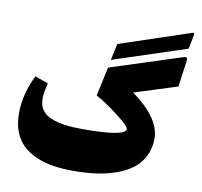

<svg xmlns="http://www.w3.org/2000/svg" viewBox="-92 -979 1132 1077"><g transform="rotate(10 473.5 -440.0)"><path d="M403.3 -239.7Q649.4 -239.7 649.4 -283.2Q649.4 -298.8 575.9 -355.5Q502.4 -412.1 450.2 -439.5L485.8 -604.5L894 -736.3Q904.8 -740.2 910.2 -735.8Q915.5 -731.4 913.6 -718.8L893.1 -568.8L648.9 -491.2Q811.5 -372.6 811.5 -258.3Q811.5 -203.1 790 -159.2Q768.6 -115.2 731.2 -85.7Q693.8 -56.2 640.4 -36.6Q586.9 -17.1 525.6 -8.5Q464.4 0 392.6 0Q329.6 0 277.1 -8.5Q224.6 -17.1 179.7 -36.9Q134.8 -56.6 103.8 -86.7Q72.8 -116.7 55.4 -161.4Q38.1 -206.1 38.1 -263.2Q38.1 -376.5 93.3 -485.4L168.9 -458Q154.3 -405.3 154.3 -369.1Q154.3 -330.6 173.1 -304.4Q191.9 -278.3 227.5 -264.6Q263.2 -251 305.2 -245.4Q347.2 -239.7 403.3 -239.7ZM928.7 -868.4 912.6 -787.5 493.4 -649.6 513.9 -743.8 917 -878.4Q932 -883.3 928.7 -868.4Z"/></g></svg>

Font: Sahel Black FD-WOL
Style: Black-FD-WOL
Weight: 900
Foundry: Saber Rastikerdar (saber.rastikerdar@gmail.com)
Version: Version 2.0.2